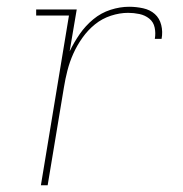

<svg xmlns="http://www.w3.org/2000/svg" viewBox="-20 -548 540 568"><path d="M101 0 184 -502H87V-520H207L186 -396Q199 -423 216 -447.5Q233 -472 256 -491Q279 -510 307 -519Q335 -528 362 -528Q383 -528 403.5 -523.5Q424 -519 438 -506.5Q452 -494 457 -474Q462 -454 458 -433H438Q441 -450 437.5 -466.5Q434 -483 421.5 -493Q409 -503 392.5 -506.5Q376 -510 359 -510Q334 -510 308 -501.5Q282 -493 261 -476Q240 -459 224 -436.5Q208 -414 197 -389.5Q186 -365 179.5 -339.5Q173 -314 169 -289L121 0Z"/></svg>

Font: Iosevka Curly Slab Thin
Style: Italic
Weight: 100
Italic angle: -9°
Monospace: yes
Designer: Belleve Invis
Foundry: Belleve Invis
Version: Version 22.1.2; ttfautohint (v1.8.4)